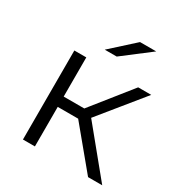

<svg xmlns="http://www.w3.org/2000/svg" viewBox="-160 -789 854 904"><g transform="rotate(30 267.0 -336.5)"><path d="M269 -215H158V0H93V-484H158V-271H270L440 -484H511L320 -249L524 0H447ZM341 -673H429L280 -559H215Z"/></g></svg>

Font: Montserrat Ace
Style: Regular
Weight: 400
Designer: Julieta Ulanovsky
Foundry: Julieta Ulanovsky
Version: Version 1